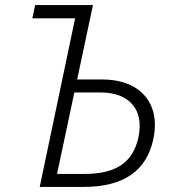

<svg xmlns="http://www.w3.org/2000/svg" viewBox="-20 -734 685 754"><path d="M136 0 275 -662H107L118 -714H345L283 -422H379Q455 -422 505.5 -393Q556 -364 576.5 -311Q597 -258 582 -187Q542 0 309 0ZM204 -51H313Q405 -51 456.5 -86Q508 -121 524 -196Q540 -278 499.5 -324.5Q459 -371 372 -371H272Z"/></svg>

Font: Noto Sans Light
Style: Italic
Weight: 300
Italic angle: -12°
Designer: Monotype Design Team
Foundry: Monotype Imaging Inc.
Version: Version 2.013; ttfautohint (v1.8.4.7-5d5b)